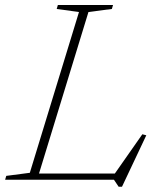

<svg xmlns="http://www.w3.org/2000/svg" viewBox="-47 -702 627 750"><path d="M298.5 -655 98 0H-27L-22.5 -15L69.5 -27L261.5 -655L174.5 -667L179 -682.5H394.5L390 -667ZM393.5 -12.5 509 -177.5 524.5 -173.5 429.5 27.5H416.5L398 0H70L78 -24H429.5Z"/></svg>

Font: Newsreader ExtraLight
Style: Italic
Weight: 250
Italic angle: -17°
Designer: Hugues Gentile
Foundry: Production Type
Version: Version 1.003